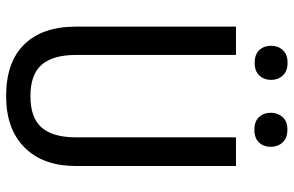

<svg xmlns="http://www.w3.org/2000/svg" viewBox="-180 -733 922 602"><g transform="rotate(90 281.0 -432.0)"><path d="M500.5 -710.9V-205.6Q499.5 -104.5 441.9 -47.4Q384.3 9.8 281.2 9.8Q175.8 9.8 120.1 -46.1Q64.5 -102.1 63.5 -205.6V-710.9H152.3V-209Q152.3 -137.2 182.9 -101.8Q213.4 -66.4 281.2 -66.4Q349.6 -66.4 380.1 -101.8Q410.6 -137.2 410.6 -209V-710.9ZM123.5 -820.8Q123.5 -842.8 137 -857.7Q150.4 -872.6 176.8 -872.6Q203.1 -872.6 216.8 -857.7Q230.5 -842.8 230.5 -820.8Q230.5 -798.8 216.8 -784.2Q203.1 -769.5 176.8 -769.5Q150.4 -769.5 137 -784.2Q123.5 -798.8 123.5 -820.8ZM333.5 -819.8Q333.5 -841.8 346.9 -856.9Q360.4 -872.1 386.7 -872.1Q413.1 -872.1 426.8 -856.9Q440.4 -841.8 440.4 -819.8Q440.4 -797.9 426.8 -783.2Q413.1 -768.6 386.7 -768.6Q360.4 -768.6 346.9 -783.2Q333.5 -797.9 333.5 -819.8Z"/></g></svg>

Font: TypoPRO Roboto
Style: Regular
Weight: 400
Designer: Google
Version: Version 2.136; 2016